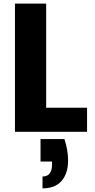

<svg xmlns="http://www.w3.org/2000/svg" viewBox="-20 -722 519 1052"><path d="M202.1 40H333Q353 99.6 353 158.2Q353 228 317.6 269Q282.2 310.1 212.9 310.1V245.1Q265.1 245.1 265.1 179.2V163.1H202.1ZM62 -702.1H232.9V-131.8H457V0H62Z"/></svg>

Font: SVN-Poppins
Style: Bold
Weight: 700
Designer: Ninad Kale (Devanagari), Jonny Pinhorn (Latin)
Foundry: Indian Type Foundry
Version: Version 3.200;PS 1.000;hotconv 16.6.54;makeotf.lib2.5.65590